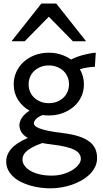

<svg xmlns="http://www.w3.org/2000/svg" viewBox="-20 -801 575 1068"><path d="M139.2 -332Q139.2 -309.6 147.5 -290.3Q155.8 -271 170.9 -257.1Q186 -243.2 206.5 -235.1Q227.1 -227.1 251.5 -227.1Q275.9 -227.1 296.6 -235.1Q317.4 -243.2 332.3 -257.1Q347.2 -271 355.5 -290.3Q363.8 -309.6 363.8 -332Q363.8 -354.5 355.5 -373.8Q347.2 -393.1 332.3 -407Q317.4 -420.9 296.6 -429Q275.9 -437 251.5 -437Q227.1 -437 206.5 -429Q186 -420.9 170.9 -407Q155.8 -393.1 147.5 -373.8Q139.2 -354.5 139.2 -332ZM266.1 2.4Q252 0.5 239.3 -1.2Q226.6 -2.9 215.3 -5.4Q178.7 7.8 157 20Q135.3 32.2 123.8 43.9Q112.3 55.7 108.6 66.7Q105 77.6 105 87.9Q105 102.5 115 118.2Q125 133.8 145.3 146.7Q165.5 159.7 196.3 167.7Q227.1 175.8 268.6 175.8Q301.8 175.8 331.1 167.2Q360.4 158.7 382.3 145Q404.3 131.3 417 115Q429.7 98.6 429.7 83Q429.7 68.4 421.9 55.9Q414.1 43.5 395.5 33.4Q377 23.4 345.2 15.6Q313.5 7.8 266.1 2.4ZM507.8 -429.7Q488.3 -428.7 467.8 -425.8Q447.3 -422.9 424.3 -416Q435.1 -397.5 440.9 -376.5Q446.8 -355.5 446.8 -332Q446.8 -294.4 431.9 -262.7Q417 -231 390.6 -208Q364.3 -185.1 328.6 -171.9Q293 -158.7 251.5 -158.7Q242.2 -158.7 233.6 -159.4Q225.1 -160.2 216.8 -161.1Q189.9 -149.9 179.2 -137.7Q168.5 -125.5 168.5 -114.7Q168.5 -107.9 175.3 -100.8Q182.1 -93.8 200.2 -86.7Q218.3 -79.6 248.8 -73.2Q279.3 -66.9 327.1 -61Q381.3 -54.7 418.5 -42.5Q455.6 -30.3 478 -12.7Q500.5 4.9 510.3 27.6Q520 50.3 520 78.1Q520 104.5 509 127.2Q498 149.9 479.2 168.5Q460.4 187 435.1 201.7Q409.7 216.3 380.9 226.3Q352.1 236.3 321.3 241.5Q290.5 246.6 261.2 246.6Q232.9 246.6 203.6 242.7Q174.3 238.8 147 230.7Q119.6 222.7 95.5 210.4Q71.3 198.2 53.5 181.6Q35.6 165 25.1 144Q14.6 123 14.6 97.7Q14.6 58.1 43.7 25.4Q72.8 -7.3 134.8 -33.7Q108.4 -48.8 98.1 -67.4Q87.9 -85.9 87.9 -105Q87.9 -114.3 91.6 -125.2Q95.2 -136.2 102.5 -147Q109.9 -157.7 120.4 -167.5Q130.9 -177.2 144.5 -185.1Q104 -208 80.1 -245.8Q56.2 -283.7 56.2 -332Q56.2 -369.1 71 -401.4Q85.9 -433.6 112.3 -457.3Q138.7 -481 174.3 -494.4Q210 -507.8 251.5 -507.8Q287.1 -507.8 318.6 -497.8Q350.1 -487.8 375 -469.7Q406.7 -485.8 443.8 -495.6Q481 -505.4 512.7 -507.8ZM43.9 -571.3 210 -781.2H293L459 -571.3H385.7L251.5 -708L117.2 -571.3Z"/></svg>

Font: Andika Phon
Style: Regular
Weight: 400
Designer: Victor Gaultney, Annie Olsen, Julie Remington, Don Collingsworth, Eric Hays, Becca Hirsbrunner
Foundry: SIL International
Version: Version 5.000